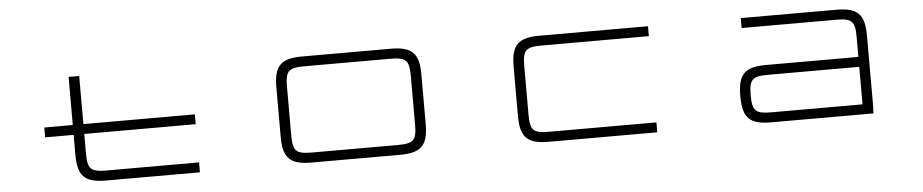

<svg xmlns="http://www.w3.org/2000/svg" viewBox="-41 -981 6064 1262"><g transform="rotate(-5 2991.0 -350.0)"><path d="M242.5 -382.5V-317.5H430.5V-186C430.5 -46 476.5 0 616.5 0H1236V-65.5H626.5C520.5 -65.5 500.5 -85.5 500.5 -191V-317.5H1236V-382.5H500.5V-700H430.5V-382.5Z M2556 -700H1971.5C1831.5 -700 1785 -654 1785 -514V-186C1785 -46 1831.5 0 1971.5 0H2556C2696 0 2742 -46 2742 -186V-514C2742 -654 2696 -700 2556 -700ZM1855 -191V-509C1855 -614.5 1875 -634.5 1981 -634.5H2546.5C2652 -634.5 2672 -614.5 2672 -509V-191C2672 -85.5 2652 -65.5 2546.5 -65.5H1981C1875 -65.5 1855 -85.5 1855 -191Z M4253.5 -700H3537C3397 -700 3350.5 -654 3350.5 -514V-186C3350.5 -46 3397 0 3537 0H4253.5V-65.5H3546.5C3440.5 -65.5 3420.5 -85.5 3420.5 -191V-509C3420.5 -614.5 3440.5 -634.5 3546.5 -634.5H4253.5Z M5012 -313H5613.5V-65.5H5012C4907 -65.5 4886.5 -85.5 4886.5 -189C4886.5 -293 4907 -313 5012 -313ZM4818 -186C4818 -46 4864 0 5004 0H5680V-27H5682V-514C5682 -654 5636 -700 5496 -700H4865.5V-634.5H5488C5593.5 -634.5 5613.5 -614.5 5613.5 -509V-378.5H5004C4864 -378.5 4818 -332.5 4818 -192.5Z"/></g></svg>

Font: Melete Light
Style: Regular
Weight: 300
Width: 6
Designer: Sora Sagano
Foundry: DOT COLON
Version: Version 0.200;FEAKit 1.0